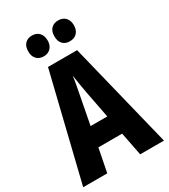

<svg xmlns="http://www.w3.org/2000/svg" viewBox="-221 -1023 989 1126"><g transform="rotate(-30 273.5 -460.5)"><path d="M386 0 355 -158H194L163 0H0L174 -714H371L547 0ZM295 -470Q288 -509 283 -539Q278 -569 274 -598Q271 -573 264.5 -538Q258 -503 252 -472L217 -289H330ZM119 -850Q119 -885 137 -903Q155 -921 184 -921Q214 -921 232 -902Q250 -883 250 -850Q250 -818 232 -799Q214 -780 184 -780Q155 -780 137 -798.5Q119 -817 119 -850ZM296 -850Q296 -885 314 -903Q332 -921 361 -921Q392 -921 410 -902Q428 -883 428 -850Q428 -818 410 -799Q392 -780 361 -780Q331 -780 313.5 -798.5Q296 -817 296 -850Z"/></g></svg>

Font: Noto Sans Malayalam ExtraCondensed ExtraBold
Style: Regular
Weight: 800
Width: 2
Designer: Jelle Bosma - Monotype Design Team
Foundry: Monotype Imaging Inc.
Version: Version 2.104; ttfautohint (v1.8.4.7-5d5b)